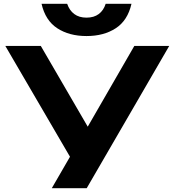

<svg xmlns="http://www.w3.org/2000/svg" viewBox="-20 -992 916 1012"><path d="M253 0 382 -223H384L688 -750H872L437 0ZM382 -109 8 -750H195L499 -227ZM199 -972H334Q346 -937 371.5 -918Q397 -899 436 -899Q475 -899 500.5 -918Q526 -937 537 -972H673Q653 -884 590 -843Q527 -802 436 -802Q345 -802 282 -843Q219 -884 199 -972Z"/></svg>

Font: Unbounded Medium
Style: Regular
Weight: 500
Designer: Luke Prowse, Jean-Baptiste Morizot, Fátima Lázaro, Florian Runge
Foundry: NaN
Version: Version 1.700